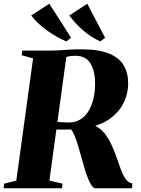

<svg xmlns="http://www.w3.org/2000/svg" viewBox="-38 -1016 762 1036"><path d="M-18.5 0 -15.5 -25 50 -41.5 140.5 -701 79 -718 82.5 -743H227.5Q259.5 -743 285.8 -744.8Q312 -746.5 338.8 -748.2Q365.5 -750 398.5 -750Q495.5 -750 551 -726.8Q606.5 -703.5 630 -662.5Q653.5 -621.5 653.5 -566.5Q653.5 -507.5 626 -455.2Q598.5 -403 542.8 -367.2Q487 -331.5 400.5 -323L426 -349.5Q461.5 -347.5 488 -330.5Q514.5 -313.5 533.5 -287Q552.5 -260.5 566.2 -229.2Q580 -198 591 -167.5Q600 -141.5 608.5 -117Q617 -92.5 626.5 -72.8Q636 -53 648.2 -40.8Q660.5 -28.5 677 -26L673.5 0H477Q465.5 0 453.8 -19Q442 -38 431.2 -67.8Q420.5 -97.5 412 -129.5Q403.5 -159 395.2 -188.8Q387 -218.5 378.5 -244.8Q370 -271 361.8 -290Q353.5 -309 345 -317.5Q333 -317 321.5 -317Q310 -317 299.2 -317Q288.5 -317 278.5 -317Q268.5 -317 260 -317L265 -358.5Q271 -358 278.5 -357.5Q286 -357 294.8 -356.5Q303.5 -356 312 -355.8Q320.5 -355.5 328 -355Q369.5 -354 397.8 -372.8Q426 -391.5 443.2 -423Q460.5 -454.5 468 -492.5Q475.5 -530.5 475 -568.5Q474.5 -634 449.5 -674.5Q424.5 -715 369 -715Q358.5 -715 347.5 -714Q336.5 -713 326.5 -710.5Q316.5 -708 308.5 -703.5L322.5 -728.5L228.5 -41.5L299.5 -25L296 0ZM529 -812.5 503.5 -792.5Q477.5 -804 454.2 -819.2Q431 -834.5 410 -852.5Q389 -870.5 370.5 -890.8Q352 -911 336 -932.5L433 -996ZM345.5 -812.5 320 -792.5Q294 -803.5 267.2 -818.5Q240.5 -833.5 215.2 -851.8Q190 -870 168.2 -890.5Q146.5 -911 130.5 -932.5L228 -996Z"/></svg>

Font: Merriweather 120pt Black
Style: Italic
Weight: 900
Italic angle: -7.8°
Version: Version 2.101